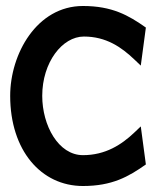

<svg xmlns="http://www.w3.org/2000/svg" viewBox="-20 -610 525 641"><path d="M14 -290C14 -108 117 11 257 11C354 11 409 -20 467 -61L450 -188L429 -168C386 -127 332 -92 257 -92C175 -92 121 -191 121 -290C121 -402 188 -488 260 -488C334 -488 385 -453 429 -411L450 -391L467 -518C409 -559 354 -590 257 -590C103 -590 14 -430 14 -290Z"/></svg>

Font: Charger Sport
Style: BlkNrw
Weight: 900
Designer: Jasper
Foundry: Cannot Into Space Fonts
Version: Version 1.1